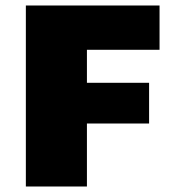

<svg xmlns="http://www.w3.org/2000/svg" viewBox="-20 -678 633 698"><path d="M296 -497V-377H522V-229H296V0H74V-658H560V-497Z"/></svg>

Font: Ysabeau Black
Style: Regular
Weight: 900
Designer: Christian Thalmann (Catharsis Fonts)
Version: Version 0.003